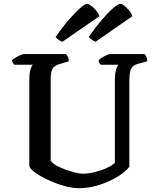

<svg xmlns="http://www.w3.org/2000/svg" viewBox="-20 -988 827 1008"><path d="M394 0Q357 0 313 -13Q269 -26 229 -45Q189 -64 162.5 -83.5Q136 -103 134 -117V-568Q134 -605 140.5 -624.5Q147 -644 152 -648H55Q52 -653 48 -657.5Q44 -662 43 -671Q49 -678 61.5 -685.5Q74 -693 87 -698.5Q100 -704 106 -704H327Q332 -699 336.5 -689.5Q341 -680 341 -666L297 -653Q275 -647 264 -637Q253 -627 249.5 -610.5Q246 -594 246 -567V-144Q255 -131 276.5 -119Q298 -107 324 -97.5Q350 -88 374.5 -82Q399 -76 414 -76Q445 -76 480 -85Q515 -94 543.5 -107.5Q572 -121 583 -134V-568Q583 -606 590.5 -625.5Q598 -645 602 -648H509Q505 -652 501.5 -657.5Q498 -663 497 -671Q503 -678 515 -685.5Q527 -693 540 -698.5Q553 -704 559 -704H739Q744 -699 748.5 -689.5Q753 -680 753 -666L708 -654Q688 -649 677.5 -639.5Q667 -630 663 -611.5Q659 -593 659 -559V-113Q650 -99 625 -79.5Q600 -60 563.5 -42Q527 -24 483.5 -12Q440 0 394 0ZM482 -769Q469 -774 460 -781Q451 -788 446 -794Q481 -845 515 -884.5Q549 -924 575 -946Q601 -968 611 -968Q620 -968 632.5 -958Q645 -948 657.5 -933.5Q670 -919 675 -903ZM308 -769Q299 -771 289 -778Q279 -785 272 -794Q308 -846 342 -885Q376 -924 401.5 -946Q427 -968 437 -968Q445 -968 458.5 -958Q472 -948 484.5 -933Q497 -918 502 -903Z"/></svg>

Font: Texturina Medium 12pt Medium
Style: Regular
Weight: 500
Version: Version 1.002